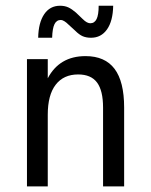

<svg xmlns="http://www.w3.org/2000/svg" viewBox="-20 -665 540 685"><path d="M422.9 -281.2V0H347.7V-281.2Q347.7 -341.8 326.2 -370.6Q304.7 -399.4 258.8 -399.4Q207 -399.4 178.7 -362.8Q150.4 -326.2 150.4 -255.9V0H76.2V-454.1H150.4V-385.7Q170.9 -424.8 204.6 -444.8Q238.3 -464.8 285.2 -464.8Q354.5 -464.8 388.7 -419.4Q422.9 -374 422.9 -281.2ZM248 -555.7 224.6 -577.1Q216.8 -585 209.5 -589.4Q202.1 -593.8 197.3 -593.8Q181.6 -593.8 174.3 -578.6Q167 -563.5 166 -530.3H116.2Q117.2 -584 137.7 -614.3Q158.2 -644.5 194.3 -644.5Q210.9 -644.5 223.6 -638.7Q236.3 -632.8 251 -620.1L274.4 -597.7Q283.2 -588.9 290 -585.4Q296.9 -582 301.8 -582Q317.4 -582 324.7 -597.2Q332 -612.3 332 -644.5H383.8Q382.8 -589.8 361.8 -560.1Q340.8 -530.3 304.7 -530.3Q288.1 -530.3 275.4 -535.6Q262.7 -541 248 -555.7Z"/></svg>

Font: BabelStone Coelbren y Beirdd
Style: Regular
Weight: 400
Designer: Andrew West
Foundry: BabelStone
Version: Version 1.00;September 27, 2022